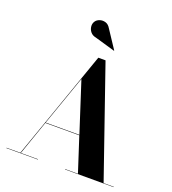

<svg xmlns="http://www.w3.org/2000/svg" viewBox="-174 -1132 1131 1262"><g transform="rotate(20 392.0 -501.5)"><path d="M320.5 -884Q296.5 -888.5 283 -905Q269.5 -921.5 267.5 -942.2Q265.5 -963 276.5 -979Q285.5 -993 305 -999.8Q324.5 -1006.5 345.5 -1000.5Q366.5 -994.5 380.5 -970.5L463.5 -845L462 -843ZM17 -2.5H113.5L381.5 -765H432L696 -2.5H767V0H427V-2.5H516.5L438.5 -243H201L117 -2.5H237V0H17ZM325 -595.5 202 -246H438Z"/></g></svg>

Font: Bodoni* 72pt
Style: Bold
Weight: 700
Version: Version 2.3